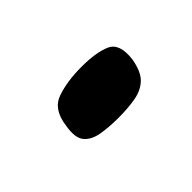

<svg xmlns="http://www.w3.org/2000/svg" viewBox="-27 -195 299 299"><g transform="rotate(-45 123.0 -45.5)"><path d="M57 -46Q61 -78 84 -86Q107 -94 139 -94Q171 -94 189 -86Q207 -78 203 -46Q199 -23 188.5 -13Q178 -3 161.5 0Q145 3 123 3Q102 3 85.5 0Q69 -3 61 -13Q53 -23 57 -46Z"/></g></svg>

Font: Genos Thin
Style: Bold Italic
Weight: 700
Italic angle: -8°
Version: Version 1.010